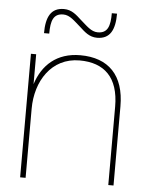

<svg xmlns="http://www.w3.org/2000/svg" viewBox="-52 -762 623 805"><g transform="rotate(5 259.5 -359.5)"><path d="M434 -330V0H456V-333C456 -464 389 -532 270 -532C171 -532 111 -476 85 -394V-520H63V0H86V-291C86 -406 150 -510 269 -510C373 -510 434 -453 434 -330ZM110 -611H132C132 -665 142 -696 184 -696C212 -696 232 -673 259 -650C280 -631 300 -611 333 -611C388 -611 408 -651 408 -719H386C386 -665 376 -634 334 -634C306 -634 286 -657 259 -680C238 -699 218 -719 185 -719C130 -719 110 -679 110 -611Z"/></g></svg>

Font: Aspekta 50
Style: Regular
Weight: 50
Designer: Ivo Dolenc
Version: Version 2.000